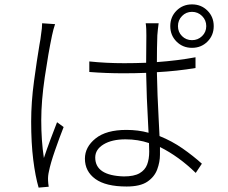

<svg xmlns="http://www.w3.org/2000/svg" viewBox="-20 -835 1040 875"><path d="M172 -729 231 -725Q223 -702 217 -673Q200 -592 184 -483Q168 -374 168 -287Q168 -193 180 -115Q193 -154 210 -199.5Q227 -245 240 -278L270 -256Q251 -208 230.5 -149Q210 -90 203 -54Q198 -33 199 -13Q200 -7 200 1Q201 10 202 16L156 20Q141 -31 131.5 -107Q122 -183 122 -281Q122 -369 135 -465Q148 -561 160 -632Q165 -657 167 -677Q172 -708 172 -729ZM660 -144Q660 -161 659 -183Q609 -200 552 -200Q490 -200 452 -177Q414 -154 414 -117Q414 -35 544 -31Q591 -31 616 -45.5Q641 -60 650.5 -85Q660 -110 660 -144ZM871 -574V-525Q787 -511 695 -506Q697 -402 703 -294Q705 -253 707 -215Q764 -192 812 -158.5Q860 -125 900 -89L872 -47Q795 -122 709 -165Q709 -146 709 -130Q709 -97 696.5 -63Q684 -29 651.5 -7Q619 15 557 15Q462 15 414.5 -19.5Q367 -54 367 -112Q367 -165 415.5 -204Q464 -243 556 -243Q610 -243 657 -230Q656 -249 655 -270Q648 -390 646 -503Q595 -501 543 -501Q463 -501 387 -507V-555Q463 -547 546 -547Q596 -547 646 -549Q646 -625 647 -673Q647 -687 646.5 -702Q646 -717 644 -729H703Q699 -700 697 -674Q695 -618 695 -552Q791 -559 871 -574ZM855 -652Q882 -652 901 -670.5Q920 -689 920 -716Q920 -743 901 -762Q882 -781 855 -781Q828 -781 809.5 -762Q791 -743 791 -716Q791 -689 809.5 -670.5Q828 -652 855 -652ZM855 -815Q897 -815 925.5 -786.5Q954 -758 954 -716Q954 -674 925.5 -645.5Q897 -617 855 -617Q813 -617 784.5 -645.5Q756 -674 756 -716Q756 -758 784.5 -786.5Q813 -815 855 -815Z"/></svg>

Font: LXGW 975 Gothic SC 200W
Style: Regular
Weight: 200
Version: Version 2.01;February 25, 2021